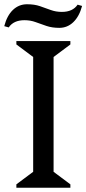

<svg xmlns="http://www.w3.org/2000/svg" viewBox="-47 -883 406 903"><path d="M30 0V-16L109 -75V-615L30 -674V-690H284V-674L205 -615V-75L284 -16V0ZM232 -752Q198 -752 171.5 -761Q145 -770 120.5 -779Q96 -788 68 -788Q17 -788 -6 -754L-27 -760Q-14 -810 14 -836.5Q42 -863 80 -863Q115 -863 141 -854Q167 -845 191.5 -836Q216 -827 244 -827Q295 -827 318 -861L339 -855Q326 -806 298 -779Q270 -752 232 -752Z"/></svg>

Font: Platypi Light
Style: Regular
Weight: 300
Designer: David Sargent
Foundry: Bolt Cutter Type
Version: Version 1.200